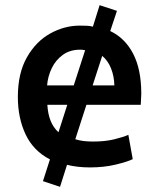

<svg xmlns="http://www.w3.org/2000/svg" viewBox="-20 -634 617 742"><path d="M212 88 146 66 173 -18Q109 -51 79 -114.5Q49 -178 49 -259Q49 -351 84 -412.5Q119 -474 174 -504.5Q229 -535 288 -535Q302 -535 315 -534.5Q328 -534 339 -531L365 -614L432 -592L406 -514Q463 -487 494.5 -426.5Q526 -366 526 -272Q526 -262 525 -250Q524 -238 524 -229H314L271 -96Q286 -91 303 -89Q320 -87 340 -87Q386 -87 421 -95.5Q456 -104 476 -113L493 -19Q473 -9 427.5 2Q382 13 328 13Q279 13 239 3ZM162 -304H265L309 -440Q304 -441 299.5 -441.5Q295 -442 290 -442Q251 -442 223.5 -422.5Q196 -403 180.5 -371.5Q165 -340 162 -304ZM338 -304H422Q421 -340 409 -370Q397 -400 375 -418ZM206 -123 240 -229H163Q165 -194 175.5 -167.5Q186 -141 206 -123Z"/></svg>

Font: Ubuntu Sans SemiBold
Style: Regular
Weight: 600
Designer: Dalton Maag Ltd
Foundry: Dalton Maag Ltd
Version: Version 1.006; ttfautohint (v1.8.4.7-5d5b)